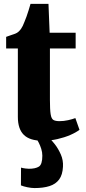

<svg xmlns="http://www.w3.org/2000/svg" viewBox="-20 -724 446 1000"><path d="M201.5 9Q135.5 9 104.2 -21.5Q73 -52 73 -115.5V-471.5H12V-532Q24.5 -537 36.8 -540.8Q49 -544.5 59.2 -548.5Q69.5 -552.5 76.5 -559Q84 -566 89 -573Q94 -580 98.5 -589.2Q103 -598.5 107.5 -610.5Q113 -623.5 118.5 -638.8Q124 -654 129.2 -671Q134.5 -688 139 -704H232.5L238.5 -553.5H374V-471.5H240V-204Q240 -153 243.8 -129.2Q247.5 -105.5 258.2 -99.2Q269 -93 290 -93Q312 -93 334.5 -98Q357 -103 372.5 -109L394 -48Q376 -34 346 -21Q316 -8 278.8 0.5Q241.5 9 201.5 9ZM160 255.5Q143 255.5 122.5 251.2Q102 247 89 241.5L89.5 149Q100 152 112.2 153.5Q124.5 155 130.5 155Q164.5 155 182.5 143.8Q200.5 132.5 200.5 87Q200.5 69 194.8 51Q189 33 181.5 18.5Q174 4 168 -3L218 -6.5L238.5 -3Q249.5 6.5 266.5 28.5Q283.5 50.5 296.8 80.5Q310 110.5 308 144Q306 186.5 288 210.8Q270 235 237.8 245.2Q205.5 255.5 160 255.5Z"/></svg>

Font: Merriweather 24pt Black
Style: Regular
Weight: 900
Designer: Eben Sorkin
Foundry: Eben Sorkin
Version: Version 2.100